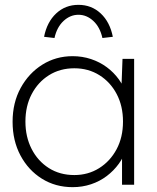

<svg xmlns="http://www.w3.org/2000/svg" viewBox="-20 -763 647 793"><path d="M32 -260Q32 -339 65.5 -400Q99 -461 155 -496Q211 -531 280 -531Q320 -531 356 -519Q392 -507 421 -485.5Q450 -464 471 -435Q492 -406 501 -372L481 -385L486 -520H534V0H484V-130L501 -149Q492 -116 471 -87Q450 -58 421 -36Q392 -14 356 -2Q320 10 280 10Q209 10 153 -25Q97 -60 64.5 -121Q32 -182 32 -260ZM488 -261Q488 -325 462 -374.5Q436 -424 390.5 -452.5Q345 -481 287 -481Q228 -481 182.5 -452.5Q137 -424 111 -374.5Q85 -325 85 -261Q85 -198 110.5 -148Q136 -98 181.5 -69Q227 -40 287 -40Q344 -40 389.5 -68.5Q435 -97 461.5 -146.5Q488 -196 488 -261ZM162 -611Q174 -672 212 -707.5Q250 -743 304 -743Q358 -743 396 -707.5Q434 -672 446 -611L403 -606Q393 -651 365.5 -676.5Q338 -702 304 -702Q270 -702 242.5 -676.5Q215 -651 205 -606Z"/></svg>

Font: Mach ExtraLight
Style: Regular
Weight: 250
Version: Version 1.002